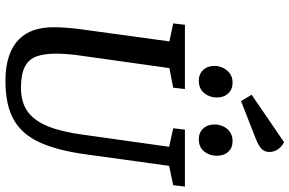

<svg xmlns="http://www.w3.org/2000/svg" viewBox="-199 -853 1063 705"><g transform="rotate(90 332.5 -500.5)"><path d="M277 11Q224 11 186 -2Q148 -15 124.5 -38.5Q101 -62 90.5 -94Q80 -126 80 -165Q80 -216 89 -277L132 -591L66 -605L71 -648H307L302 -605L230 -591L186 -277Q181 -246 179 -220Q177 -194 177 -175Q177 -132 187 -103.5Q197 -75 224.5 -60.5Q252 -46 302 -46Q357 -46 391 -71.5Q425 -97 445 -148Q465 -199 475 -277L519 -590L451 -605L456 -648H665L660 -605L589 -590L546 -279Q532 -179 503 -115Q474 -51 420.5 -20Q367 11 277 11ZM491 -699Q467 -699 452 -715Q437 -731 437 -757Q437 -773 444 -788.5Q451 -804 465 -813.5Q479 -823 498 -823Q523 -823 537.5 -807Q552 -791 552 -765Q552 -739 536.5 -719Q521 -699 491 -699ZM276 -699Q252 -699 237 -715Q222 -731 222 -757Q222 -773 229.5 -788.5Q237 -804 250.5 -813.5Q264 -823 283 -823Q308 -823 323 -807Q338 -791 338 -765Q338 -739 322 -719Q306 -699 276 -699ZM351 -854 328 -893 502 -1012Q517 -1005 527.5 -990.5Q538 -976 538 -958Q538 -941 526.5 -929.5Q515 -918 489 -908Z"/></g></svg>

Font: Faustina Medium
Style: Italic
Weight: 500
Italic angle: -8°
Designer: Alfonso Garcia
Foundry: http://www.omnibus-type.com
Version: Version 1.200